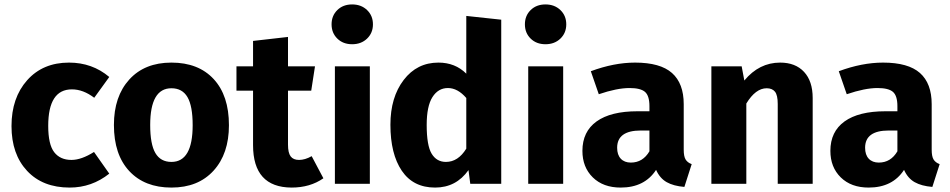

<svg xmlns="http://www.w3.org/2000/svg" viewBox="-20 -831 4296 868"><path d="M292 -548Q397 -548 474 -483L406 -389Q356 -427 305 -427Q198 -427 198 -262Q198 -178 225 -143Q252 -108 303 -108Q348 -108 405 -144L474 -46Q395 17 295 17Q173 17 102.5 -58.5Q32 -134 32 -261Q32 -389 103 -468.5Q174 -548 292 -548Z M755 -548Q877 -548 946 -473.5Q1015 -399 1015 -265Q1015 -136 945.5 -59.5Q876 17 755 17Q634 17 564.5 -57.5Q495 -132 495 -266Q495 -395 564.5 -471.5Q634 -548 755 -548ZM755 -432Q659 -432 659 -266Q659 -179 682.5 -139Q706 -99 755 -99Q851 -99 851 -265Q851 -352 827.5 -392Q804 -432 755 -432Z M1389 -125 1442 -25Q1382 17 1298 17Q1124 16 1124 -175V-421H1049V-531H1124V-646L1282 -664V-531H1404L1387 -421H1282V-177Q1282 -140 1294 -124Q1306 -108 1332 -108Q1359 -108 1389 -125Z M1505 -785.5Q1531 -811 1572 -811Q1613 -811 1639.5 -785.5Q1666 -760 1666 -721Q1666 -682 1639.5 -656.5Q1613 -631 1572 -631Q1531 -631 1505 -656.5Q1479 -682 1479 -721Q1479 -760 1505 -785.5ZM1652 -531V0H1494V-531Z M2088 -759 2246 -742V0H2106L2098 -62Q2042 17 1947 17Q1848 17 1796.5 -59Q1745 -135 1745 -267Q1745 -391 1805 -469.5Q1865 -548 1962 -548Q2038 -548 2088 -498ZM1996 -99Q2051 -99 2088 -159V-388Q2049 -433 2005 -433Q1961 -433 1935 -392Q1909 -351 1909 -266Q1909 -173 1931.5 -136Q1954 -99 1996 -99Z M2379 -785.5Q2405 -811 2446 -811Q2487 -811 2513.5 -785.5Q2540 -760 2540 -721Q2540 -682 2513.5 -656.5Q2487 -631 2446 -631Q2405 -631 2379 -656.5Q2353 -682 2353 -721Q2353 -760 2379 -785.5ZM2526 -531V0H2368V-531Z M3071 -154Q3071 -124 3079.5 -110Q3088 -96 3107 -89L3074 14Q3025 10 2994 -7.5Q2963 -25 2946 -63Q2894 17 2786 17Q2707 17 2660 -29Q2613 -75 2613 -149Q2613 -236 2677 -282Q2741 -328 2862 -328H2916V-351Q2916 -398 2896 -415.5Q2876 -433 2826 -433Q2769 -433 2687 -405L2651 -509Q2756 -548 2851 -548Q2965 -548 3018 -501Q3071 -454 3071 -360ZM2832 -96Q2886 -96 2916 -147V-241H2877Q2770 -241 2770 -163Q2770 -131 2786.5 -113.5Q2803 -96 2832 -96Z M3507 -548Q3576 -548 3615 -506Q3654 -464 3654 -388V0H3496V-361Q3496 -401 3483.5 -416.5Q3471 -432 3446 -432Q3396 -432 3354 -363V0H3196V-531H3333L3345 -467Q3412 -548 3507 -548Z M4192 -154Q4192 -124 4200.5 -110Q4209 -96 4228 -89L4195 14Q4146 10 4115 -7.5Q4084 -25 4067 -63Q4015 17 3907 17Q3828 17 3781 -29Q3734 -75 3734 -149Q3734 -236 3798 -282Q3862 -328 3983 -328H4037V-351Q4037 -398 4017 -415.5Q3997 -433 3947 -433Q3890 -433 3808 -405L3772 -509Q3877 -548 3972 -548Q4086 -548 4139 -501Q4192 -454 4192 -360ZM3953 -96Q4007 -96 4037 -147V-241H3998Q3891 -241 3891 -163Q3891 -131 3907.5 -113.5Q3924 -96 3953 -96Z"/></svg>

Font: FiraGO
Style: Bold
Weight: 700
Designer: bBox Type
Foundry: bBox Type GmbH
Version: Version 1.001;PS 001.001;hotconv 1.0.88;makeotf.lib2.5.64775